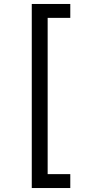

<svg xmlns="http://www.w3.org/2000/svg" viewBox="-20 -812 455 967"><path d="M140 -792H334V-722H220V65H334V135H140Z"/></svg>

Font: utamil15
Style: Book
Weight: 400
Designer: Jelle Bosma - Monotype Design Team
Foundry: Monotype Imaging Inc.
Version: Version 2.003